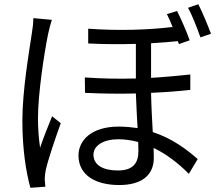

<svg xmlns="http://www.w3.org/2000/svg" viewBox="-20 -838 1040 910"><path d="M226 -744 138 -752C138 -730 135 -704 131 -681C119 -598 86 -412 86 -265C86 -129 104 -20 124 52L195 47C194 36 193 21 192 12C192 0 194 -19 197 -33C208 -82 243 -185 268 -254L227 -287C210 -246 185 -183 170 -138C163 -187 160 -230 160 -279C160 -391 189 -584 208 -677C212 -695 220 -727 226 -744ZM920 -818 871 -801C892 -764 914 -705 930 -661L980 -678C965 -718 939 -781 920 -818ZM635 -165 636 -123C636 -70 616 -30 538 -30C468 -30 423 -56 423 -105C423 -148 470 -178 541 -178C572 -178 604 -173 635 -165ZM819 -786 771 -771C780 -754 789 -733 798 -710C689 -697 547 -691 398 -702V-632C477 -628 553 -628 624 -630V-466C546 -464 464 -465 382 -471L383 -398C463 -394 546 -393 624 -395C626 -342 629 -282 632 -231C604 -235 574 -238 543 -238C411 -238 352 -171 352 -101C352 -7 434 39 545 39C652 39 709 -8 709 -90L708 -137C768 -108 825 -65 875 -14L917 -84C867 -128 797 -182 704 -212C701 -270 697 -335 696 -398C766 -401 829 -406 882 -412V-485C826 -479 763 -473 696 -469V-633C743 -636 785 -639 823 -643L828 -629L879 -647C865 -687 838 -749 819 -786Z"/></svg>

Font: GenYoGothic2 TW R
Style: Regular
Weight: 400
Version: Version 2.100;PS 2.1;hotconv 16.6.51;makeotf.lib2.5.65220 DE